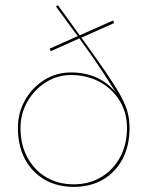

<svg xmlns="http://www.w3.org/2000/svg" viewBox="-20 -720 576 750"><path d="M268 10Q203 10 153.5 -19Q104 -48 77 -99.5Q50 -151 50 -220Q50 -280 78 -329Q106 -378 153 -407.5Q200 -437 257 -437Q368 -437 433 -358Q408 -398 387.5 -429.5Q367 -461 344.5 -493.5Q322 -526 290 -570L178 -520L174 -530L284 -579Q266 -602 245.5 -630.5Q225 -659 199 -694L206 -700Q230 -667 251.5 -637.5Q273 -608 291 -582L422 -640L426 -630L298 -573Q357 -491 394 -437Q431 -383 451 -346.5Q471 -310 478.5 -281Q486 -252 486 -220Q486 -151 459 -99.5Q432 -48 383 -19Q334 10 268 10ZM268 0Q329 0 376 -28.5Q423 -57 449.5 -106.5Q476 -156 476 -220Q476 -280 447.5 -326.5Q419 -373 369.5 -400Q320 -427 257 -427Q204 -427 159 -398.5Q114 -370 87 -323Q60 -276 60 -220Q60 -156 86.5 -106Q113 -56 160 -28Q207 0 268 0Z"/></svg>

Font: Jost* Hairline
Style: Regular
Weight: 100
Version: Version 3.7